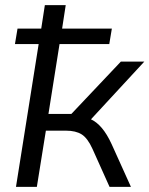

<svg xmlns="http://www.w3.org/2000/svg" viewBox="-20 -725 580 745"><path d="M42 0 130 -554H38L48 -614H140L154 -705H235L221 -614H414L404 -554H211L168 -283H257L449 -486H540L333 -262Q355 -252 375 -228.5Q395 -205 413 -166L488 0H405L339 -147Q320 -189 297 -203.5Q274 -218 236 -218H158L123 0Z"/></svg>

Font: Nunito Sans
Style: Italic
Weight: 400
Italic angle: -9°
Designer: Vernon Adams
Foundry: Vernon Adams
Version: Version 3.006; ttfautohint (v1.8.3)